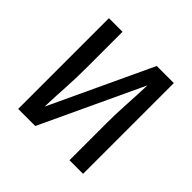

<svg xmlns="http://www.w3.org/2000/svg" viewBox="-139 -649 778 778"><g transform="rotate(45 250.0 -260.0)"><path d="M64 0V-520H142V-312Q142 -254 138.5 -197Q135 -140 133 -82L338 -520H436V0H358V-208Q358 -266 361.5 -323Q365 -380 367 -438L162 0Z"/></g></svg>

Font: Iosevka Term SS14
Style: Regular
Weight: 400
Monospace: yes
Designer: Belleve Invis
Foundry: Belleve Invis
Version: Version 24.1.1; ttfautohint (v1.8.4)